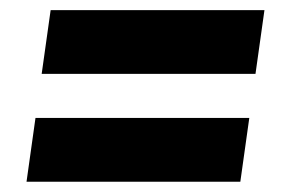

<svg xmlns="http://www.w3.org/2000/svg" viewBox="-20 -519 550 375"><path d="M479 -374.7H61.4L78.9 -499.2H496.5ZM449.4 -164.1H31.8L49.3 -288.6H466.9Z"/></svg>

Font: Fira Sans Variable
Style: Italic
Weight: 397
Italic angle: -8°
Designer: Carrois Corporate & Edenspiekermann AG
Foundry: Carrois Corporate GbR & Edenspiekermann AG
Version: Version 4.202